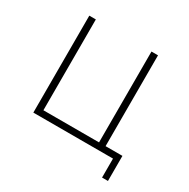

<svg xmlns="http://www.w3.org/2000/svg" viewBox="-130 -579 777 789"><g transform="rotate(30 258.0 -185.0)"><path d="M401 -29H481V90H453V0H75V-460H106V-29H370V-460H401Z"/></g></svg>

Font: Jost* Thin
Style: Regular
Weight: 200
Version: Version 3.7